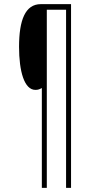

<svg xmlns="http://www.w3.org/2000/svg" viewBox="-20 -780 460 927"><path d="M323 127V-760H177C102 -760 72 -683 72 -554C72 -436 97 -346 151 -346C164 -346 171 -349 182 -355V127H206V-733H299V127Z"/></svg>

Font: Noto Sans Malayalam ExtraCondensed Thin
Style: Regular
Weight: 100
Width: 2
Designer: Jelle Bosma - Monotype Design Team
Foundry: Monotype Imaging Inc.
Version: Version 2.104